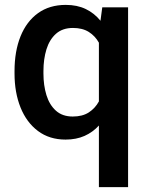

<svg xmlns="http://www.w3.org/2000/svg" viewBox="-20 -558 606 781"><path d="M39.1 -258.8V-269Q39.1 -349.6 63.5 -410.2Q87.9 -470.7 134.5 -504.4Q181.2 -538.1 247.6 -538.1Q293.9 -538.1 328.9 -521.2Q363.8 -504.4 388.7 -473.6L396 -528.3H501V203.1H382.3V-47.4Q357.4 -20 323.7 -5.1Q290 9.8 246.6 9.8Q181.2 9.8 134.5 -25.1Q87.9 -60.1 63.5 -120.8Q39.1 -181.6 39.1 -258.8ZM156.7 -269V-258.8Q156.7 -210.9 168.9 -171.1Q181.2 -131.3 207.5 -107.7Q233.9 -84 275.9 -84Q315.4 -84 341.3 -100.8Q367.2 -117.7 382.3 -145.5V-384.3Q367.2 -411.6 341.3 -428Q315.4 -444.3 276.9 -444.3Q234.4 -444.3 207.8 -420.7Q181.2 -397 168.9 -357.2Q156.7 -317.4 156.7 -269Z"/></svg>

Font: Vazirmatn FD Medium
Style: Regular
Weight: 500
Designer: Saber Rastikerdar
Foundry: Saber Rastikerdar
Version: Version 33.003